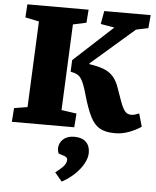

<svg xmlns="http://www.w3.org/2000/svg" viewBox="-65 -755 926 1137"><g transform="rotate(5 398.0 -187.0)"><path d="M633 14Q578 14 544.5 -4.5Q511 -23 488 -67.5Q465 -112 442 -192Q431 -232 421.5 -256.5Q412 -281 401.5 -295Q391 -309 376.5 -315.5Q362 -322 341 -326L344 -395L576 -609L494 -623L508 -701H784L777 -623L705 -608L448 -385V-380Q498 -373 532.5 -360Q567 -347 590.5 -321Q614 -295 629 -248Q645 -202 655.5 -173.5Q666 -145 675.5 -130Q685 -115 695.5 -109Q706 -103 719 -103Q733 -103 745 -107Q757 -111 767 -115L789 -38Q760 -18 719 -2Q678 14 633 14ZM20 0 26 -82 105 -95 128 -606 46 -623 51 -701H415L409 -623L330 -606L307 -95L397 -82L391 0ZM345 327 302 276Q325 258 339.5 244.5Q354 231 360 219Q366 207 366 196Q366 188 361.5 183Q357 178 346 174L312 163Q302 137 309 112.5Q316 88 338.5 72Q361 56 397 56Q442 56 466 79Q490 102 490 143Q490 173 472 206.5Q454 240 421.5 271.5Q389 303 345 327Z"/></g></svg>

Font: Literata ExtraBold
Style: Italic
Weight: 800
Italic angle: -2°
Designer: Latin by Veronika Burian and Jose Scaglione. Greek by Irene Vlachou. Cyrillic by Vera Evstafieva
Foundry: TypeTogether
Version: Version 3.002